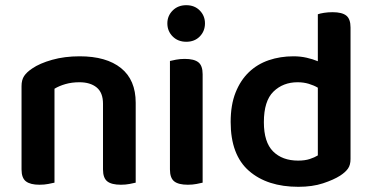

<svg xmlns="http://www.w3.org/2000/svg" viewBox="-20 -705 1436 740"><path d="M377 -305Q377 -348 352.5 -368Q328 -388 286 -388Q257 -388 232.5 -381Q208 -374 190 -363V-1Q181 1 166 4Q151 7 132 7Q97 7 80 -6Q63 -19 63 -52V-373Q63 -397 73 -412Q83 -427 104 -441Q133 -461 181 -474.5Q229 -488 287 -488Q390 -488 446.5 -442.5Q503 -397 503 -309V-1Q495 1 479.5 4Q464 7 446 7Q410 7 393.5 -6Q377 -19 377 -52V-305Z M635 -470Q643 -472 658.5 -475Q674 -478 692 -478Q728 -478 744.5 -465Q761 -452 761 -419V-1Q753 1 737.5 4Q722 7 704 7Q668 7 651.5 -6Q635 -19 635 -52ZM625 -615Q625 -644 645.5 -664.5Q666 -685 698 -685Q730 -685 750 -664.5Q770 -644 770 -615Q770 -585 750 -564.5Q730 -544 698 -544Q666 -544 645.5 -564.5Q625 -585 625 -615Z M1331 -92Q1331 -69 1321 -55Q1311 -41 1291 -28Q1266 -12 1225 1.5Q1184 15 1130 15Q1010 15 939.5 -46.5Q869 -108 869 -235Q869 -301 888 -348.5Q907 -396 939.5 -427Q972 -458 1016 -473Q1060 -488 1111 -488Q1138 -488 1162 -482.5Q1186 -477 1205 -469V-650Q1213 -653 1228.5 -655.5Q1244 -658 1262 -658Q1298 -658 1314.5 -645Q1331 -632 1331 -599ZM1205 -367Q1190 -376 1170 -382Q1150 -388 1127 -388Q1071 -388 1034 -352Q997 -316 997 -234Q997 -157 1032.5 -121.5Q1068 -86 1129 -86Q1155 -86 1173.5 -92Q1192 -98 1205 -106Z"/></svg>

Font: Baloo Da 2 SemiBold
Style: Regular
Weight: 600
Designer: Noopur Datye, Sulekha Rajkumar and Ek Type
Foundry: Ek Type
Version: Version 1.640;hotconv 1.0.111;makeotfexe 2.5.65597; ttfautoh